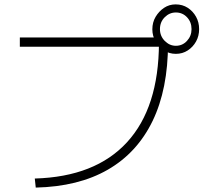

<svg xmlns="http://www.w3.org/2000/svg" viewBox="-20 -871 923 871"><path d="M137.8 -61.1Q412.2 -68.9 556.1 -225.6Q700 -382.2 701.1 -675.6L721.1 -658.9H70V-701.1H714.4V-674.4H742.2Q742.2 -466.7 672.2 -322.2Q602.2 -177.8 468.9 -101.1Q335.6 -24.4 142.2 -20ZM671.1 -737.8Q671.1 -770 686.1 -795Q701.1 -820 724.4 -835.6Q747.8 -851.1 776.7 -851.1Q807.8 -851.1 831.7 -835.6Q855.6 -820 869.4 -795Q883.3 -770 883.3 -738.9Q883.3 -707.8 869.4 -682.8Q855.6 -657.8 831.7 -642.2Q807.8 -626.7 777.8 -626.7Q747.8 -626.7 724.4 -642.2Q701.1 -657.8 686.1 -682.8Q671.1 -707.8 671.1 -737.8ZM848.9 -738.9Q848.9 -771.1 828.3 -792.8Q807.8 -814.4 777.8 -814.4Q748.9 -814.4 727.2 -792.8Q705.6 -771.1 705.6 -738.9Q705.6 -707.8 727.2 -685.6Q748.9 -663.3 777.8 -663.3Q807.8 -663.3 828.3 -685.6Q848.9 -707.8 848.9 -738.9Z"/></svg>

Font: Paperlogy 2 ExtraLight
Style: Regular
Weight: 250
Designer: redesigned by Lee Juim, glyphs from Gmarket Sans & Montserrat
Foundry: PT&
Version: Version 1.001